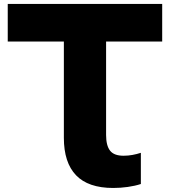

<svg xmlns="http://www.w3.org/2000/svg" viewBox="-20 -770 863 972"><path d="M801.1 -750V-559.9H19.2V-750ZM693.1 3.6V161.5Q663.9 171.2 626.9 176.4Q589.8 181.6 553.2 181.6Q426.8 181.6 365 117.3Q303.3 53 303.3 -72.1V-656.5H517.1V-86.8Q517.1 -33.2 537.1 -7.4Q557.1 18.4 605.3 18.4Q629 18.4 650.9 14.3Q672.7 10.3 693.1 3.6Z"/></svg>

Font: Unbounded Variable
Style: Regular
Weight: 400
Designer: Luke Prowse, Jean-Baptiste Morizot, Fátima Lázaro, Florian Runge
Foundry: NaN
Version: Version 1.600;FEAKit 1.0